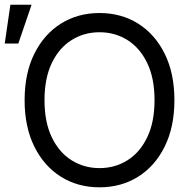

<svg xmlns="http://www.w3.org/2000/svg" viewBox="-26 -793 827 823"><path d="M52.6 -606.5H-5.7L18.5 -772.7H109.4ZM400.6 9.9Q307.5 9.9 235.1 -35.5Q162.6 -81 121.1 -164.8Q79.5 -248.6 79.5 -363.6Q79.5 -478.7 121.1 -562.5Q162.6 -646.3 235.1 -691.8Q307.5 -737.2 400.6 -737.2Q493.6 -737.2 566.1 -691.8Q638.5 -646.3 680 -562.5Q721.6 -478.7 721.6 -363.6Q721.6 -248.6 680 -164.8Q638.5 -81 566.1 -35.5Q493.6 9.9 400.6 9.9ZM400.6 -72.4Q466.6 -72.4 520.1 -105.8Q573.5 -139.2 604.9 -204.2Q636.4 -269.2 636.4 -363.6Q636.4 -458.1 604.9 -523.1Q573.5 -588.1 520.1 -621.4Q466.6 -654.8 400.6 -654.8Q334.5 -654.8 281.1 -621.4Q227.6 -588.1 196.2 -523.1Q164.8 -458.1 164.8 -363.6Q164.8 -269.2 196.2 -204.2Q227.6 -139.2 281.1 -105.8Q334.5 -72.4 400.6 -72.4Z"/></svg>

Font: Linik Sans
Style: Regular
Weight: 400
Designer: Rasmus Andersson (font), Marc Monis (original base), Kil Hyung-jin (Pretendard portions), Cristiano Sobral (main changes
Foundry: rsms
Version: Version 3.018;May 31, 2022;FontCreator 14.0.0.2814 64-bit; t